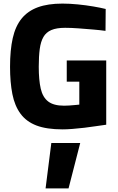

<svg xmlns="http://www.w3.org/2000/svg" viewBox="-20 -712 656 1070"><path d="M329 9Q240 9 183.5 -12.5Q127 -34 94.5 -78Q62 -122 49 -187.5Q36 -253 36 -340Q36 -433 51 -499.5Q66 -566 100.5 -608.5Q135 -651 191 -671.5Q247 -692 328 -692Q368 -692 413.5 -687.5Q459 -683 500 -676Q541 -669 569 -662L568 -540Q539 -544 498.5 -547.5Q458 -551 417 -554Q376 -557 343 -557Q295 -557 266 -544.5Q237 -532 222 -506Q207 -480 201.5 -439Q196 -398 196 -340Q196 -266 207 -218Q218 -170 248.5 -146.5Q279 -123 337 -123Q350 -123 365.5 -124Q381 -125 396 -126.5Q411 -128 422 -129V-257H352V-375H572V-17Q548 -14 516 -9Q484 -4 450 0Q416 4 384 6.5Q352 9 329 9ZM234 338 266 85H427L362 338Z"/></svg>

Font: Cairo ExtraBold
Style: Regular
Weight: 800
Designer: Mohamed Gaber, Accademia di Belle Arti di Urbino
Foundry: Kief Type Foundry, Accademia di Belle Arti di Urbino
Version: Version 3.117